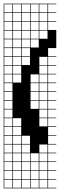

<svg xmlns="http://www.w3.org/2000/svg" viewBox="-20 -785 326 1043"><path d="M0 238.1V-765.1H285.7V-761.9H241.3V-717.5H285.7V-714.3H241.3V-669.8H285.7V-666.7H241.3V-622.2H285.7V-523.8H241.3V-479.4H285.7V-476.2H241.3V-431.7H285.7V-428.6H241.3V-384.1H285.7V-381H241.3V-336.5H285.7V-333.3H241.3V-288.9H285.7V-285.7H241.3V-241.3H285.7V-238.1H241.3V-193.7H285.7V-190.5H241.3V-146H285.7V-142.9H241.3V-98.4H285.7V-95.2H241.3V-50.8H285.7V-47.6H241.3V-3.2H285.7V0H241.3V44.4H285.7V47.6H241.3V92.1H285.7V95.2H241.3V139.7H285.7V142.9H241.3V187.3H285.7V190.5H241.3V234.9H285.7V238.1ZM193.7 -717.5H238.1V-761.9H193.7ZM146 -717.5H190.5V-761.9H146ZM98.4 -717.5H142.9V-761.9H98.4ZM50.8 -717.5H95.2V-761.9H50.8ZM3.2 -717.5H47.6V-761.9H3.2ZM193.7 -669.8H238.1V-714.3H193.7ZM146 -669.8H190.5V-714.3H146ZM98.4 -669.8H142.9V-714.3H98.4ZM50.8 -669.8H95.2V-714.3H50.8ZM3.2 -669.8H47.6V-714.3H3.2ZM193.7 -622.2H238.1V-666.7H193.7ZM146 -622.2H190.5V-666.7H146ZM98.4 -622.2H142.9V-666.7H98.4ZM50.8 -622.2H95.2V-666.7H50.8ZM3.2 -622.2H47.6V-666.7H3.2ZM193.7 -574.6H238.1V-619H193.7ZM146 -574.6H190.5V-619H146ZM98.4 -574.6H142.9V-619H98.4ZM50.8 -574.6H95.2V-619H50.8ZM3.2 -574.6H47.6V-619H3.2ZM3.2 -527H47.6V-571.4H3.2ZM50.8 -527H95.2V-571.4H50.8ZM190.5 -571.4H146V-527H190.5ZM98.4 -527H142.9V-571.4H98.4ZM3.2 -479.4H47.6V-523.8H3.2ZM50.8 -479.4H95.2V-523.8H50.8ZM98.4 -479.4H142.9V-523.8H98.4ZM193.7 -431.7H238.1V-476.2H193.7ZM50.8 -431.7H95.2V-476.2H50.8ZM3.2 -431.7H47.6V-476.2H3.2ZM98.4 -431.7H142.9V-476.2H98.4ZM193.7 -384.1H238.1V-428.6H193.7ZM50.8 -384.1H95.2V-428.6H50.8ZM3.2 -384.1H47.6V-428.6H3.2ZM193.7 -336.5H238.1V-381H193.7ZM146 -336.5H190.5V-381H146ZM50.8 -336.5H95.2V-381H50.8ZM3.2 -336.5H47.6V-381H3.2ZM193.7 -288.9H238.1V-333.3H193.7ZM3.2 -288.9H47.6V-333.3H3.2ZM146 -288.9H190.5V-333.3H146ZM193.7 -241.3H238.1V-285.7H193.7ZM146 -241.3H190.5V-285.7H146ZM3.2 -241.3H47.6V-285.7H3.2ZM193.7 -193.7H238.1V-238.1H193.7ZM146 -193.7H190.5V-238.1H146ZM3.2 -193.7H47.6V-238.1H3.2ZM193.7 -146H238.1V-190.5H193.7ZM3.2 -146H47.6V-190.5H3.2ZM3.2 -98.4H47.6V-142.9H3.2ZM50.8 -98.4H95.2V-142.9H50.8ZM193.7 -98.4H238.1V-142.9H193.7ZM3.2 -50.8H47.6V-95.2H3.2ZM50.8 -50.8H95.2V-95.2H50.8ZM98.4 -3.2H142.9V-47.6H98.4ZM3.2 -3.2H47.6V-47.6H3.2ZM50.8 -3.2H95.2V-47.6H50.8ZM98.4 44.4H142.9V0H98.4ZM3.2 44.4H47.6V0H3.2ZM50.8 44.4H95.2V0H50.8ZM193.7 44.4H238.1V0H193.7ZM146 92.1H190.5V47.6H146ZM98.4 92.1H142.9V47.6H98.4ZM50.8 92.1H95.2V47.6H50.8ZM3.2 92.1H47.6V47.6H3.2ZM193.7 92.1H238.1V47.6H193.7ZM3.2 139.7H47.6V95.2H3.2ZM50.8 139.7H95.2V95.2H50.8ZM146 139.7H190.5V95.2H146ZM98.4 139.7H142.9V95.2H98.4ZM193.7 139.7H238.1V95.2H193.7ZM193.7 187.3H238.1V142.9H193.7ZM146 187.3H190.5V142.9H146ZM50.8 187.3H95.2V142.9H50.8ZM3.2 187.3H47.6V142.9H3.2ZM98.4 187.3H142.9V142.9H98.4ZM193.7 234.9H238.1V190.5H193.7ZM98.4 234.9H142.9V190.5H98.4ZM50.8 234.9H95.2V190.5H50.8ZM146 234.9H190.5V190.5H146ZM3.2 234.9H47.6V190.5H3.2Z"/></svg>

Font: Jacquard 12 Charted
Style: Regular
Weight: 400
Designer: Sarah Cadigan-Fried
Version: Version 1.000